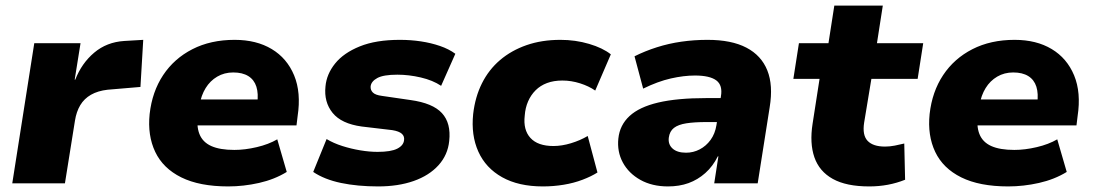

<svg xmlns="http://www.w3.org/2000/svg" viewBox="-20 -658 3928 689"><path d="M24 0 103 -503H269L248 -372H250Q273 -431 318 -469Q363 -507 426 -511L494 -515L484 -346L366 -336Q331 -332 306.5 -318Q282 -304 268 -280.5Q254 -257 249 -225L213 0Z M799 11Q696 11 630.5 -21.5Q565 -54 537 -113Q509 -172 517 -249Q526 -329 565.5 -388.5Q605 -448 670.5 -481.5Q736 -515 822 -515Q900 -515 955 -482Q1010 -449 1035.5 -387.5Q1061 -326 1048 -241L1044 -208H662L677 -301H915L903 -286Q908 -322 900 -347Q892 -372 871 -385Q850 -398 817 -398Q785 -398 759.5 -383Q734 -368 718 -342Q702 -316 696 -281L691 -252Q684 -207 695.5 -177.5Q707 -148 738 -134Q769 -120 821 -120Q859 -120 901.5 -130Q944 -140 975 -158L1009 -41Q965 -14 909.5 -1.5Q854 11 799 11Z M1337 11Q1263 11 1203.5 -1.5Q1144 -14 1104 -41L1152 -159Q1177 -144 1208.5 -134Q1240 -124 1273 -118.5Q1306 -113 1335 -113Q1383 -113 1405.5 -124.5Q1428 -136 1430 -155Q1432 -169 1422 -178Q1412 -187 1388 -191L1278 -204Q1205 -214 1173.5 -253Q1142 -292 1148 -348Q1152 -392 1182.5 -430Q1213 -468 1271 -491.5Q1329 -515 1415 -515Q1454 -515 1490.5 -509.5Q1527 -504 1559 -493Q1591 -482 1614 -465L1563 -350Q1533 -370 1490 -380Q1447 -390 1406 -390Q1356 -390 1334 -378Q1312 -366 1310 -348Q1309 -335 1318 -326Q1327 -317 1350 -314L1453 -299Q1533 -288 1566 -252Q1599 -216 1592 -152Q1587 -102 1553.5 -65Q1520 -28 1464.5 -8.5Q1409 11 1337 11Z M1928 11Q1841 11 1782 -22Q1723 -55 1696.5 -114Q1670 -173 1678 -249Q1685 -310 1709.5 -359Q1734 -408 1774.5 -442.5Q1815 -477 1869.5 -496Q1924 -515 1991 -515Q2045 -515 2094 -500.5Q2143 -486 2172 -463L2116 -333Q2093 -349 2061.5 -359Q2030 -369 1998 -369Q1967 -369 1943 -360Q1919 -351 1902 -334Q1885 -317 1875 -294Q1865 -271 1863 -243Q1857 -192 1883.5 -163Q1910 -134 1966 -134Q1996 -134 2029 -144Q2062 -154 2089 -170L2124 -39Q2102 -25 2070.5 -13Q2039 -1 2002.5 5Q1966 11 1928 11Z M2377 11Q2320 11 2278 -12.5Q2236 -36 2215 -75Q2194 -114 2199 -161Q2204 -209 2239 -241.5Q2274 -274 2342 -290Q2410 -306 2514 -306H2586L2573 -220H2515Q2472 -220 2443 -215.5Q2414 -211 2398.5 -199Q2383 -187 2380 -164Q2377 -140 2393.5 -125Q2410 -110 2442 -110Q2468 -110 2491 -122Q2514 -134 2530 -156Q2546 -178 2551 -209L2567 -312Q2574 -352 2550.5 -369.5Q2527 -387 2474 -387Q2434 -387 2387.5 -376.5Q2341 -366 2288 -340L2257 -456Q2295 -475 2337.5 -488.5Q2380 -502 2425.5 -508.5Q2471 -515 2519 -515Q2605 -515 2658.5 -487Q2712 -459 2733.5 -405.5Q2755 -352 2742 -273L2699 0H2543L2558 -97H2556Q2538 -61 2511 -37Q2484 -13 2451 -1Q2418 11 2377 11Z M3099 11Q3017 11 2968.5 -16Q2920 -43 2902.5 -93.5Q2885 -144 2896 -214L2921 -375H2827L2847 -503H2953L2974 -638H3148L3127 -503H3293L3273 -375H3107L3081 -218Q3074 -173 3093.5 -152.5Q3113 -132 3156 -132Q3173 -132 3191 -135.5Q3209 -139 3225 -143L3228 -13Q3198 -1 3166 5Q3134 11 3099 11Z M3598 11Q3495 11 3429.5 -21.5Q3364 -54 3336 -113Q3308 -172 3316 -249Q3325 -329 3364.5 -388.5Q3404 -448 3469.5 -481.5Q3535 -515 3621 -515Q3699 -515 3754 -482Q3809 -449 3834.5 -387.5Q3860 -326 3847 -241L3843 -208H3461L3476 -301H3714L3702 -286Q3707 -322 3699 -347Q3691 -372 3670 -385Q3649 -398 3616 -398Q3584 -398 3558.5 -383Q3533 -368 3517 -342Q3501 -316 3495 -281L3490 -252Q3483 -207 3494.5 -177.5Q3506 -148 3537 -134Q3568 -120 3620 -120Q3658 -120 3700.5 -130Q3743 -140 3774 -158L3808 -41Q3764 -14 3708.5 -1.5Q3653 11 3598 11Z"/></svg>

Font: Nunito Sans 8pt Black
Style: Italic
Weight: 900
Italic angle: -9°
Version: Version 3.101;gftools[0.9.27]